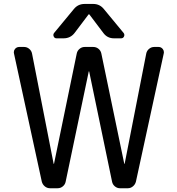

<svg xmlns="http://www.w3.org/2000/svg" viewBox="-20 -999 921 998"><path d="M623 -827.1Q628.9 -818.4 624.5 -809.1Q620.1 -799.8 609.4 -799.8H572.3Q538.1 -799.8 517.6 -827.1L445.3 -922.9Q442.4 -926.8 439.5 -922.9L367.2 -827.1Q345.7 -799.8 310.5 -799.8H273.4Q263.7 -799.8 259.3 -809.1Q254.9 -818.4 260.7 -827.1L363.3 -951.2Q384.8 -978.5 419.9 -978.5H464.8Q499 -978.5 520.5 -951.2ZM740.2 -720.7Q743.2 -735.4 754.9 -745.1Q766.6 -754.9 781.2 -754.9H804.7Q817.4 -754.9 826.2 -744.1Q832 -736.3 832 -727.5Q832 -724.6 831.1 -720.7L686.5 -54.7Q682.6 -40 670.9 -30.3Q659.2 -20.5 644.5 -20.5H603.5Q588.9 -20.5 577.1 -30.3Q565.4 -40 562.5 -54.7L443.4 -627.9Q443.4 -627.9 442.4 -627.9Q441.4 -627.9 441.4 -627.9L321.3 -54.7Q318.4 -40 306.6 -30.3Q294.9 -20.5 279.3 -20.5H240.2Q224.6 -20.5 212.9 -30.3Q201.2 -40 197.3 -54.7L52.7 -720.7Q51.8 -724.6 51.8 -727.5Q51.8 -736.3 57.6 -744.1Q66.4 -754.9 80.1 -754.9H105.5Q120.1 -754.9 131.8 -745.1Q143.6 -735.4 146.5 -720.7L258.8 -147.5Q258.8 -147.5 259.8 -147.5Q260.7 -147.5 260.7 -147.5L378.9 -720.7Q381.8 -735.4 393.6 -745.1Q405.3 -754.9 419.9 -754.9H464.8Q480.5 -754.9 492.2 -745.1Q503.9 -735.4 506.8 -720.7L626 -147.5Q626 -147.5 627 -147.5Q627.9 -147.5 627.9 -147.5Z"/></svg>

Font: Gen Jyuu GothicL Regular
Style: Regular
Weight: 400
Designer: [Source Han Sans]
Ryoko NISHIZUKA  (kana & ideographs); Paul D. Hunt (Latin, Greek & Cyrillic); Wenlong ZHANG  (bopomofo
Version: Version 1.002.20150607